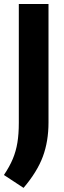

<svg xmlns="http://www.w3.org/2000/svg" viewBox="-38 -760 317 954"><path d="M79 173.5 -18.5 109.5Q9.5 68 25.5 29.8Q41.5 -8.5 48.5 -51.5Q55.5 -94.5 55.5 -150V-740H203V-151Q203 -58 175 17.8Q147 93.5 79 173.5Z"/></svg>

Font: Encode Sans Condensed Condensed
Style: Bold
Weight: 700
Width: 3
Designer: Multiple Designers
Foundry: Impallari Type
Version: Version 3.000; ttfautohint (v1.8.3) -l 8 -r 50 -G 200 -x 14 